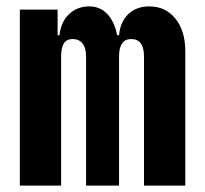

<svg xmlns="http://www.w3.org/2000/svg" viewBox="-20 -580 640 600"><path d="M559 -420V0H430V-403Q430 -458 390 -458Q352 -458 352 -403V0H249V-403Q249 -430 238 -444Q227 -458 207 -458Q188 -458 179.5 -444.5Q171 -431 171 -403V0H42V-550H160V-470H166Q170 -511 195.5 -535.5Q221 -560 259 -560Q293 -560 315.5 -536Q338 -512 346 -470H352Q356 -512 381 -536Q406 -560 447 -560Q497 -560 528 -522Q559 -484 559 -420Z"/></svg>

Font: JetBrains Mono Extra Bold
Style: Regular
Weight: 800
Monospace: yes
Designer: Philipp Nurullin, Konstantin Bulenkov
Foundry: JetBrains
Version: 2.002